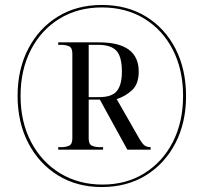

<svg xmlns="http://www.w3.org/2000/svg" viewBox="-20 -745 822 775"><path d="M391 10Q290 10 213.5 -37.5Q137 -85 94 -168Q51 -251 51 -358Q51 -465 94 -548Q137 -631 213.5 -678Q290 -725 391 -725Q493 -725 569.5 -678Q646 -631 688.5 -548Q731 -465 731 -357Q731 -250 688 -167Q645 -84 568.5 -37Q492 10 391 10ZM394 0Q490 0 563.5 -46Q637 -92 678 -172.5Q719 -253 719 -358Q719 -463 678 -543.5Q637 -624 563 -669.5Q489 -715 391 -715Q294 -715 220 -669.5Q146 -624 104.5 -543.5Q63 -463 63 -358Q63 -252 106 -171Q149 -90 223.5 -45Q298 0 394 0ZM215 -141V-151H227Q246 -151 259 -157Q272 -163 272 -186V-529Q272 -552 259 -558Q246 -564 227 -564H215V-574H380Q540 -574 540 -456Q540 -406 513 -381Q486 -356 451 -345L542 -186Q554 -165 563.5 -158Q573 -151 588 -151V-141H494L383 -343H338V-186Q338 -163 351 -157Q364 -151 383 -151H396V-141ZM381 -353Q432 -353 452 -378Q472 -403 472 -456Q472 -516 450 -540Q428 -564 376 -564H338V-353Z"/></svg>

Font: Noto Serif Display SemiCondensed Medium
Style: Regular
Weight: 500
Width: 4
Designer: Monotype Design Team
Foundry: Monotype Imaging Inc.
Version: Version 2.009